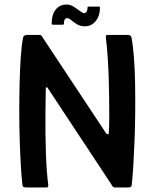

<svg xmlns="http://www.w3.org/2000/svg" viewBox="-20 -827 681 847"><path d="M448 -239Q450 -235 455 -235Q460 -235 460 -241Q462 -273 462 -312.5Q462 -352 461.5 -396Q461 -440 459.5 -486Q458 -532 455 -576.5Q452 -621 447 -661Q446 -673 453 -673H544Q550 -673 554.5 -670Q559 -667 560 -662Q567 -625 571 -572.5Q575 -520 576 -458Q577 -396 576.5 -331.5Q576 -267 573.5 -206Q571 -145 568 -94.5Q565 -44 561 -11Q560 -3 555 -1.5Q550 0 544 0H485Q478 0 471 -14L191 -438Q190 -442 186 -442Q182 -442 182 -437Q181 -386 180.5 -336.5Q180 -287 180.5 -240.5Q181 -194 182.5 -152Q184 -110 186.5 -74.5Q189 -39 193 -11Q193 0 186 0H96Q91 0 85.5 -1.5Q80 -3 79 -11Q75 -45 72 -96Q69 -147 67 -208Q65 -269 65 -333.5Q65 -398 66.5 -459.5Q68 -521 71.5 -573.5Q75 -626 82 -662Q83 -667 88 -670Q93 -673 98 -673H155Q162 -673 166 -665ZM214 -718Q208 -718 208 -724Q208 -762 225.5 -784.5Q243 -807 274 -807Q290 -807 305 -797.5Q320 -788 332.5 -778.5Q345 -769 352 -769Q357 -769 361.5 -775Q366 -781 366 -791Q366 -798 371 -798H415Q421 -798 421 -792Q421 -758 402.5 -734.5Q384 -711 354 -711Q334 -711 319.5 -720Q305 -729 294.5 -738Q284 -747 276 -747Q269 -747 265.5 -741Q262 -735 262 -724Q262 -718 257 -718Z"/></svg>

Font: Glory SemiBold
Style: Regular
Weight: 600
Designer: Robert Leuschke
Foundry: Robert Leuschke
Version: Version 1.011